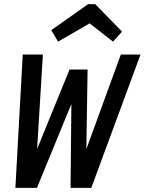

<svg xmlns="http://www.w3.org/2000/svg" viewBox="-20 -916 705 936"><path d="M55 0 91 -650H189L161 -190L319 -577H407L401 -189L569 -650H665L425 0H324L328 -409L160 0ZM263 -713 230 -769 410 -896H444L575 -762L531 -713L417 -802Z"/></svg>

Font: Sometype Mono SemiBold
Style: Italic
Weight: 600
Italic angle: -12°
Designer: Ryoichi Tsunekawa
Foundry: Dharma Type
Version: Version 1.001